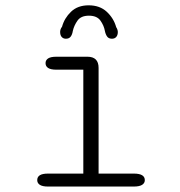

<svg xmlns="http://www.w3.org/2000/svg" viewBox="-20 -684 659 704"><path d="M156 0Q136 0 126.2 -6.2Q116.5 -12.5 116.5 -23.5Q116.5 -35.5 126.2 -41.5Q136 -47.5 156 -47.5H285.5V-428.5H186.5Q166 -428.5 156.5 -434.8Q147 -441 147 -452.5Q147 -463.5 156.5 -469.8Q166 -476 186.5 -476H300.5Q341.5 -476 341.5 -435V-47.5H470.5Q491 -47.5 501 -41.5Q511 -35.5 511 -23.5Q511 -12.5 501 -6.2Q491 0 470.5 0ZM390.5 -542Q378.5 -542 372.8 -550Q367 -558 364.5 -571Q361 -590.5 348.2 -608.5Q335.5 -626.5 306 -626.5Q277 -626.5 264.2 -608.5Q251.5 -590.5 247 -570.5Q245 -557.5 239.2 -549.8Q233.5 -542 221.5 -542Q212 -542 206.2 -548.5Q200.5 -555 200.5 -567Q200.5 -571 202 -576Q203.5 -581 207.5 -586Q216 -617.5 240.5 -641Q265 -664.5 305 -664.5Q346 -664.5 371.5 -640.8Q397 -617 406 -584.5Q409 -580 410.5 -575.2Q412 -570.5 412 -566.5Q412 -555 406.2 -548.5Q400.5 -542 390.5 -542Z"/></svg>

Font: Sono Monospace Light
Style: Regular
Weight: 300
Version: Version 2.112